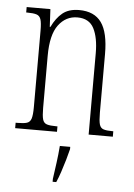

<svg xmlns="http://www.w3.org/2000/svg" viewBox="-54 -584 590 846"><g transform="rotate(5 241.0 -161.0)"><path d="M26 0V-24H34Q62 -24 76 -28.5Q90 -33 95 -49Q100 -65 100 -100V-438Q100 -472 95 -487.5Q90 -503 76 -507.5Q62 -512 35 -512H30V-536H135L139 -458H142Q161 -498 188.5 -520.5Q216 -543 262 -543Q329 -543 360.5 -499Q392 -455 392 -360V-100Q392 -65 396.5 -49Q401 -33 414.5 -28.5Q428 -24 454 -24H458V0H351V-360Q351 -429 330 -469.5Q309 -510 257 -510Q206 -510 173.5 -466.5Q141 -423 141 -330V-99Q141 -65 145.5 -49Q150 -33 164 -28.5Q178 -24 205 -24H211V0ZM211 208Q216 172 221 136Q226 100 229 61H275V71Q270 92 262 119.5Q254 147 245 174Q236 201 227 221H211Z"/></g></svg>

Font: Noto Serif Myanmar ExtraCondensed ExtraLight
Style: Regular
Weight: 200
Width: 2
Designer: Ben Mitchell and the Monotype Design Team
Foundry: Monotype Imaging Inc.
Version: Version 2.106; ttfautohint (v1.8.4.7-5d5b)